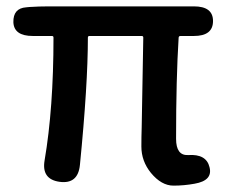

<svg xmlns="http://www.w3.org/2000/svg" viewBox="-20 -570 716 603"><path d="M591 7Q558 13 525 13Q487 13 454 -27Q424 -64 424 -110Q424 -140 425 -170L430 -452Q430 -457 425 -457H261Q256 -457 256 -452Q256 -304 231 -52Q225 9 167 1Q110 -7 120 -66Q148 -230 148 -452Q148 -457 143 -457H83Q24 -457 22 -500Q21 -544 62 -547L72 -548Q103 -550 134 -550H589Q649 -550 649 -504Q649 -457 589 -457H547Q541 -457 541 -451Q533 -324 533 -134Q533 -81 571 -83Q628 -87 638 -45Q649 -3 591 7Z"/></svg>

Font: Resource Han Rounded KR Medium
Style: Regular
Weight: 500
Designer: Cyano Hao (round all glyphs); Ryoko NISHIZUKA 西塚涼子 (kana, bopomofo & ideographs); Paul D. Hunt (Latin, Greek & Cyrillic)
Foundry: Cyano Hao
Version: 0.990